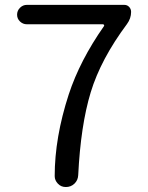

<svg xmlns="http://www.w3.org/2000/svg" viewBox="-20 -753 595 773"><path d="M294.9 -47.9Q293.9 -27.3 279.8 -13.7Q265.6 0 245.1 0Q225.6 0 212.9 -13.7Q200.2 -27.3 200.2 -43.9Q200.2 -199.2 256.8 -373Q301.8 -509.8 398.4 -647.5Q400.4 -649.4 398.9 -652.3Q397.5 -655.3 394.5 -655.3H87.9Q72.3 -655.3 60.5 -666.5Q48.8 -677.7 48.8 -693.8Q48.8 -710 60.5 -721.7Q72.3 -733.4 87.9 -733.4H480.5Q492.2 -733.4 500 -725.1Q507.8 -716.8 507.8 -705.1Q507.8 -678.7 491.2 -656.2Q385.7 -514.6 345.2 -381.3Q304.7 -248 294.9 -47.9Z"/></svg>

Font: Gen Jyuu GothicX Regular
Style: Regular
Weight: 400
Designer: [Source Han Sans]
Ryoko NISHIZUKA  (kana & ideographs); Paul D. Hunt (Latin, Greek & Cyrillic); Wenlong ZHANG  (bopomofo
Version: Version 1.002.20150607